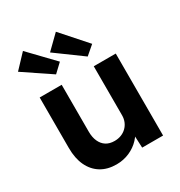

<svg xmlns="http://www.w3.org/2000/svg" viewBox="-188 -932 1006 1073"><g transform="rotate(-30 315.0 -396.0)"><path d="M67 -203V-529H209V-226Q209 -190 221 -163.5Q233 -137 255 -123Q277 -109 309 -109Q332 -109 351.5 -116.5Q371 -124 385.5 -138Q400 -152 408 -171Q416 -190 416 -212V-529H558V0H423L418 -109L444 -121Q432 -84 404 -54Q376 -24 337 -7Q298 10 253 10Q195 10 153.5 -15.5Q112 -41 89.5 -88.5Q67 -136 67 -203ZM414 -593 243 -718 329 -802 471 -642ZM116 -801 265 -646 211 -595 34 -714Z"/></g></svg>

Font: Mach SemiBold
Style: Regular
Weight: 600
Version: Version 1.002